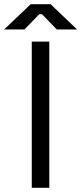

<svg xmlns="http://www.w3.org/2000/svg" viewBox="-72 -899 389 919"><path d="M80 0V-700H164V0ZM-52 -758 75 -879H170L297 -758H200L129 -831H116L45 -758Z"/></svg>

Font: Space Grotesk
Style: Regular
Weight: 400
Designer: Florian Karsten
Foundry: Florian Karsten
Version: Version 2.000